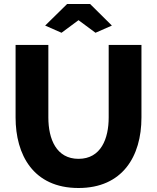

<svg xmlns="http://www.w3.org/2000/svg" viewBox="-20 -935 787 961"><path d="M288 -771 373 -834 458 -771 540 -807 431 -915H316L206 -807ZM373 -140C262 -140 222 -239 222 -347V-710H58V-347C58 -161 146 6 373 6C592 6 688 -151 688 -347V-710H524V-347C524 -242 486 -140 373 -140Z"/></svg>

Font: Raleway
Style: ExtraBold
Weight: 800
Designer: Matt McInerney, Pablo Impallari, Rodrigo Fuenzalida
Foundry: Matt McInerney, Pablo Impallari, Rodrigo Fuenzalida
Version: Version 3.000